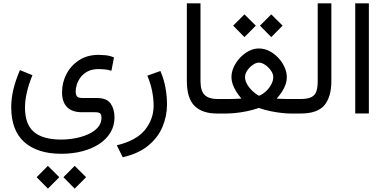

<svg xmlns="http://www.w3.org/2000/svg" viewBox="-20 -687 2325 1162"><path d="M363.8 385.3 432.1 454.6 501 385.3 432.1 316.9ZM201.7 385.3 270 454.6 338.9 385.3 270 316.9ZM176.3 -231.9 100.6 -262.7Q74.2 -200.7 61 -145.8Q47.9 -90.8 47.9 -38.6Q47.9 102.5 127.4 173.1Q207 243.7 351.1 243.7Q419.9 243.7 478.5 228.3Q537.1 212.9 580.8 184.1Q624.5 155.3 648.7 114.7Q672.9 74.2 672.9 23.4Q672.9 -26.9 649.7 -60.1Q626.5 -93.3 568.4 -93.8H480.5Q454.1 -93.8 446 -103.5Q438 -113.3 438 -134.8Q438 -151.9 444.8 -174.6Q451.7 -197.3 467.5 -218.8Q483.4 -240.2 510.3 -254.6Q537.1 -269 577.1 -269Q591.3 -269 612.3 -267.3Q633.3 -265.6 654.3 -258.8L669.9 -339.4Q643.6 -350.6 617.4 -352.8Q591.3 -355 577.1 -355Q508.3 -355 458.7 -322.8Q409.2 -290.5 382.3 -239Q355.5 -187.5 355.5 -128.4Q355.5 -69.3 386 -38.6Q416.5 -7.8 475.6 -7.8H555.7Q578.6 -7.8 586.4 -0.2Q594.2 7.3 594.2 25.4Q594.2 59.1 572.3 84Q550.3 108.9 514.2 125.2Q478 141.6 434.8 149.7Q391.6 157.7 348.6 157.7Q237.8 157.2 184.6 110.8Q131.3 64.5 131.3 -35.2Q131.3 -79.6 142.6 -128.4Q153.8 -177.2 176.3 -231.9Z M950.7 -257.3 871.6 -229Q891.6 -181.6 900.6 -135.7Q909.7 -89.8 909.7 -47.4Q909.7 33.7 857.7 98.6Q805.7 163.6 687 192.4L722.7 264.6Q817.4 243.2 876.5 194.8Q935.5 146.5 963.1 81.3Q990.7 16.1 990.7 -55.2Q990.7 -105 981.4 -156.5Q972.2 -208 950.7 -257.3Z M1305.7 0V-87.9H1293.5Q1245.1 -87.9 1219.2 -111.6Q1193.4 -135.3 1193.4 -197.3V-667H1110.8V-197.8Q1110.8 -91.8 1157.5 -45.9Q1204.1 0 1293.5 0Z M1553.2 -531.7 1621.6 -462.4 1690.4 -531.7 1621.6 -600.1ZM1391.1 -531.7 1459.5 -462.4 1528.3 -531.7 1459.5 -600.1ZM1546.9 -308.1Q1564.9 -308.1 1585.2 -294.2Q1605.5 -280.3 1619.6 -260Q1633.8 -239.7 1633.8 -220.7Q1633.8 -199.2 1622.1 -176.8Q1610.4 -154.3 1590.8 -135.7Q1571.3 -117.2 1547.9 -107.4Q1528.3 -117.2 1508.5 -135.7Q1488.8 -154.3 1475.8 -176.8Q1462.9 -199.2 1462.9 -219.7Q1462.9 -240.2 1476.6 -260.5Q1490.2 -280.8 1510 -294.4Q1529.8 -308.1 1546.9 -308.1ZM1654.3 -89.8Q1672.4 -110.4 1686.3 -131.6Q1700.2 -152.8 1708 -175Q1715.8 -197.3 1715.8 -220.7Q1715.8 -250 1702.1 -280.5Q1688.5 -311 1664.6 -336.7Q1640.6 -362.3 1610.4 -377.9Q1580.1 -393.6 1546.9 -393.6Q1515.1 -393.6 1485.4 -377.9Q1455.6 -362.3 1431.9 -336.7Q1408.2 -311 1394.5 -280.8Q1380.9 -250.5 1380.9 -221.7Q1380.9 -198.7 1388.7 -176.3Q1396.5 -153.8 1410.2 -132.3Q1423.8 -110.8 1441.4 -90.3Q1410.6 -88.4 1390.9 -88.1Q1371.1 -87.9 1351.6 -87.9H1286.1V0H1351.6Q1370.6 0 1402.6 -2.9Q1434.6 -5.9 1472.4 -13.4Q1510.3 -21 1546.4 -33.7Q1582.5 -21 1619.4 -13.7Q1656.2 -6.3 1687 -3.2Q1717.8 0 1735.4 0H1780.3V-87.9H1734.4Q1718.8 -87.9 1699.7 -88.1Q1680.7 -88.4 1654.3 -89.8Z M1760.7 0H1799.8Q1900.9 0 1943.1 -50Q1985.4 -100.1 1985.4 -197.3V-667H1902.8V-196.8Q1902.8 -160.6 1895.5 -136.5Q1888.2 -112.3 1866.2 -100.1Q1844.2 -87.9 1800.3 -87.9H1760.7Z M2129.9 -667V-0.5H2212.4V-667Z"/></svg>

Font: Vazir Variable Regular
Style: Regular
Weight: 400
Designer: Saber Rastikerdar
Foundry: Saber Rastikerdar
Version: Version 30.1.0